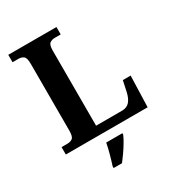

<svg xmlns="http://www.w3.org/2000/svg" viewBox="-217 -842 1089 1191"><g transform="rotate(-30 327.0 -246.5)"><path d="M28 0V-53H70Q92 -53 106.5 -64Q121 -75 121 -118V-596Q121 -639 106.5 -650Q92 -661 70 -661H28V-714H373V-661H331Q310 -661 295 -650.5Q280 -640 280 -600V-61H466Q501 -61 520.5 -83.5Q540 -106 549 -148L565 -223H621L614 0ZM243 208Q253 178 264.5 136Q276 94 282 61H398V71Q389 92 373 119Q357 146 338.5 172.5Q320 199 303 221H243Z"/></g></svg>

Font: Noto Serif Toto
Style: Bold
Weight: 700
Designer: Monotype Design Team
Foundry: Monotype Imaging Inc.
Version: Version 2.001; ttfautohint (v1.8.4.7-5d5b)